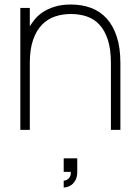

<svg xmlns="http://www.w3.org/2000/svg" viewBox="-20 -575 613 850"><path d="M471 -296Q471 -357 457.5 -398.5Q444 -440 420.5 -465.5Q397 -491 364.5 -502Q332 -513 294 -513Q256.5 -513 223.5 -502Q190.5 -491 165.8 -465.5Q141 -440 126.5 -398.5Q112 -357 112 -296V0H70V-540H112V-458.5Q121 -473.5 135 -490.5Q149 -507.5 170.5 -521.8Q192 -536 222.5 -545.5Q253 -555 294 -555Q343 -555 383.5 -539.8Q424 -524.5 452.8 -492.5Q481.5 -460.5 497.2 -411.8Q513 -363 513 -296V0H471ZM262 225Q268 225 276 221Q284 217 288.8 209.2Q293.5 201.5 293.5 192Q293.5 189 293 186H262V126H322V186Q322 210 312.5 225.5Q303 241 289.2 248Q275.5 255 262 255Z"/></svg>

Font: Vela Sans ExtLt
Style: Regular
Weight: 200
Designer: Principal design: Mikhail Sharanda - project Manrope.
Design modification: Ravid Balaliev
Foundry: Mikhail Sharanda
Version: Version 1.001